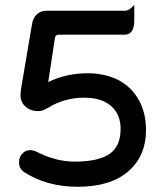

<svg xmlns="http://www.w3.org/2000/svg" viewBox="-20 -731 653 768"><path d="M56.2 -82Q56.2 -104 70.3 -117.7Q82.5 -130.4 101.6 -130.4Q111.3 -130.4 124.5 -125Q202.6 -84.5 278.3 -84.5Q372.6 -84.5 418 -115.2Q462.4 -145.5 462.4 -215.8Q462.4 -269 430.2 -301.3L424.3 -307.1Q385.7 -340.3 317.4 -340.3Q236.8 -340.3 170.4 -298.8L158.7 -293Q147.9 -286.6 132.8 -286.6Q99.6 -286.6 79.1 -307.1Q62 -324.2 62 -349.6Q62 -357.9 64 -374L107.9 -633.8Q111.3 -657.7 126.5 -672.9Q142.6 -688 166 -688H479.5Q493.7 -688 507.8 -702.1L517.1 -711.4V-650.4Q517.1 -604 492.7 -594.7Q486.3 -592.3 479.5 -592.3H215.8Q204.6 -592.3 201.2 -584.5Q200.2 -582.5 199.7 -579.1Q186 -491.2 172.9 -402.8Q245.6 -438 330.1 -438Q401.9 -438 456.5 -409.2Q481.4 -395.5 502.4 -375Q522.5 -354.5 536.6 -328.6Q564 -277.8 564 -210.9Q564 -106.9 492.9 -45.4Q421.9 16.1 290 16.1Q169.4 16.1 78.1 -41.5Q67.9 -48.3 62 -57.6Q56.2 -66.9 56.2 -82Z"/></svg>

Font: YuPearl-Medium
Style: Medium
Weight: 500
Designer: Max Yao
Foundry: Max-Everyday
Version: Version 1.011; ttfautohint (v1.8.3)